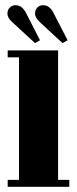

<svg xmlns="http://www.w3.org/2000/svg" viewBox="-20 -717 296 737"><path d="M9.5 0V-26.5H53V-497H9.5V-523.5H203V-26.5H246V0ZM220 -551.5 133 -632Q114.5 -649 114.5 -664.5Q114.5 -679 123.2 -688Q132 -697 145.5 -697Q159 -697 168.8 -689Q178.5 -681 184.5 -669L239.5 -562.5ZM114.5 -551.5 27 -632Q8.5 -649 8.5 -664.5Q8.5 -679 17.5 -688Q26.5 -697 39.5 -697Q53.5 -697 63 -689Q72.5 -681 79 -669L133.5 -562.5Z"/></svg>

Font: Imbue 50pt Black
Style: Regular
Weight: 900
Designer: Tyler Finck
Foundry: Etcetera Type Company
Version: Version 1.102; ttfautohint (v1.8.3)